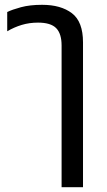

<svg xmlns="http://www.w3.org/2000/svg" viewBox="-20 -578 446 798"><path d="M236 200V-389Q236 -438 213.5 -461Q191 -484 138 -484Q102 -484 70.5 -474.5Q39 -465 10 -448V-528Q30 -538 67 -548Q104 -558 155 -558Q233 -558 279 -523Q325 -488 325 -402V200Z"/></svg>

Font: Go Noto Kurrent-Regular
Style: Regular
Weight: 400
Designer: Monotype Design Team
Foundry: Monotype Imaging Inc.
Version: Version 2.012; ttfautohint (v1.8.4.7-5d5b)